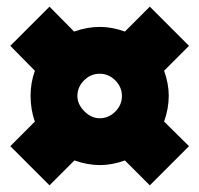

<svg xmlns="http://www.w3.org/2000/svg" viewBox="-20 -541 600 578"><path d="M11 -101 85 -175Q72 -211 72 -253Q72 -292 85 -328L11 -403L129 -521L203 -446Q242 -460 281 -460Q317 -460 356 -446L431 -521L549 -403L474 -328Q488 -289 488 -253Q488 -214 474 -175L549 -101L431 17L356 -58Q317 -44 281 -44Q244 -44 204 -58L129 17ZM347 -252Q347 -279 327 -299Q307 -319 280 -319Q253 -319 233 -299Q213 -279 213 -252Q213 -227 234 -206Q255 -185 280 -185Q307 -185 327 -205Q347 -225 347 -252Z"/></svg>

Font: Cairo Black
Style: Regular
Weight: 900
Designer: Mohamed Gaber, the designers of Titillium
Foundry: Kief Type Foundry
Version: Version 2.009; ttfautohint (v1.5.33-1714) -l 8 -r 50 -G 200 